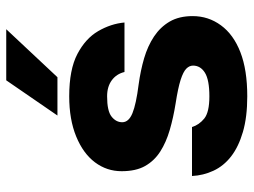

<svg xmlns="http://www.w3.org/2000/svg" viewBox="-116 -664 793 600"><g transform="rotate(-90 280.0 -363.5)"><path d="M279.5 13.2Q214.7 13.2 168.2 -0.4Q121.7 -14 91.7 -37.3Q61.8 -60.5 47 -92.4Q32.2 -124.3 30.5 -159.5H183.5Q190.2 -137.5 209.9 -121.3Q229.7 -105.2 279.5 -105.2Q330.8 -105.2 353.2 -119.1Q375.5 -133 375.5 -156.2Q375.5 -167.7 366 -177.2Q356.5 -186.8 330.8 -195.1Q305.2 -203.3 257.2 -210.7Q213.3 -217.7 174.5 -229Q135.7 -240.3 106.8 -258.8Q78 -277.3 61.7 -306.1Q45.5 -334.8 45.5 -379.5Q45.5 -425.7 73.2 -462.7Q101 -499.7 154 -521.4Q207 -543.2 279.5 -543.2Q363 -543.2 411.7 -517.7Q460.3 -492.2 483.3 -452.6Q506.3 -413 510.2 -370.5H355.5Q349.5 -395.5 329.6 -410.2Q309.7 -424.8 279.5 -424.8Q233.8 -424.8 216.2 -410.9Q198.5 -397 198.5 -377.5Q198.5 -357.2 226.8 -345.6Q255.2 -334 316.2 -326.3Q360.2 -320.3 398.5 -309.1Q436.8 -297.8 466.4 -278.2Q496 -258.5 513.1 -229.2Q530.2 -199.8 530.2 -157.5Q530.2 -108.3 501.4 -69.1Q472.7 -29.8 417.4 -8.3Q362.2 13.2 279.5 13.2ZM219.5 -580 329.5 -740H489.2L339.2 -580Z"/></g></svg>

Font: Golos Text
Style: Regular
Weight: 400
Designer: A.Korolkova, Vitaly Kuzmin
Foundry: ParaType Ltd
Version: Version 2.004